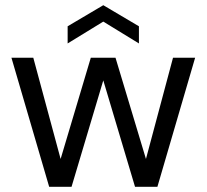

<svg xmlns="http://www.w3.org/2000/svg" viewBox="-20 -718 794 738"><path d="M255 0 377 -409 499 0H585L730 -496H645L541 -107L424 -496H329L213 -107L108 -496H24L169 0ZM240 -551 377 -635 514 -551V-617L377 -698L240 -617Z"/></svg>

Font: Rootstock Sans Body
Style: Regular
Weight: 400
Designer: Colophon Foundry, Jonny Pinhorn
Foundry: Colophon Foundry
Version: Version 1.200;FEAKit 1.0